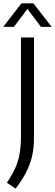

<svg xmlns="http://www.w3.org/2000/svg" viewBox="-48 -966 332 1158"><path d="M46 171.5 -6.5 136Q24 91.5 42.8 50.5Q61.5 9.5 70 -37.2Q78.5 -84 78.5 -145.5V-740H157V-136Q157 -74.5 145.5 -24.2Q134 26 109.8 73Q85.5 120 46 171.5ZM-28.5 -804 81.5 -946H153.5L263.5 -804H199L110.5 -921.5H124.5L36 -804Z"/></svg>

Font: Encode Sans SemiCondensed
Style: Regular
Weight: 400
Width: 4
Designer: Multiple Designers
Foundry: Impallari Type
Version: Version 3.002